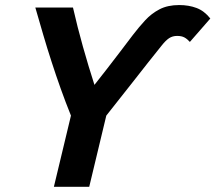

<svg xmlns="http://www.w3.org/2000/svg" viewBox="-20 -722 833 742"><path d="M188.2 0 254.2 -275.2Q233 -327.8 214.6 -379.4Q196.2 -431 179.4 -483Q162.5 -535 147.2 -587.2Q132 -639.5 116.5 -693H262Q279 -618 300.4 -542Q321.8 -466 345 -394Q368.2 -423.8 393.5 -455.9Q418.8 -488 443.9 -521.5Q469 -555 493 -586.2Q517 -617.5 541.1 -643.6Q565.2 -669.8 596.6 -686.1Q628 -702.5 672.5 -702.5Q709.5 -702.5 739.5 -691.2Q769.5 -680 792.8 -650.5L713.8 -560Q703.8 -571.2 692.9 -577.2Q682 -583.2 664.5 -583.2Q646.8 -583.2 633.4 -574.4Q620 -565.5 603.8 -544.8Q550.5 -478.5 498 -411.1Q445.5 -343.8 390.8 -275.2L324.8 0Z"/></svg>

Font: Ubuntu Sans
Style: Italic
Weight: 400
Italic angle: -13.5°
Designer: Dalton Maag Ltd
Foundry: Dalton Maag Ltd
Version: Version 1.006